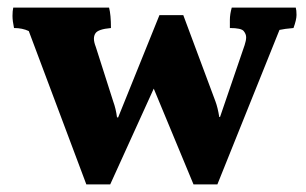

<svg xmlns="http://www.w3.org/2000/svg" viewBox="-20 -526 807 507"><path d="M761 -506Q763 -499 763 -486.5Q763 -474 755 -452Q731 -450 718 -447L554 -39H491L386 -292L271 -39H208L56 -444Q39 -452 17 -452Q13 -471 13 -484Q13 -497 15 -506H268Q273 -487 273 -452Q239 -449 232 -438Q228 -432 228 -423.5Q228 -415 233 -402L279 -258Q286 -239 289 -216H292L401 -486H464L549 -258Q555 -242 559 -217H561L626 -407Q630 -419 630 -427.5Q630 -436 623.5 -444Q617 -452 587 -452Q587 -459 587 -473.5Q587 -488 592 -506Z"/></svg>

Font: Halant
Style: Bold
Weight: 700
Designer: Hitesh Malaviya (Devanagari), Satya Rajpurohit (Latin)
Foundry: Indian Type Foundry
Version: Version 1.101;PS 1.0;hotconv 1.0.78;makeotf.lib2.5.61930; tt